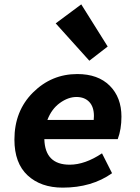

<svg xmlns="http://www.w3.org/2000/svg" viewBox="-20 -847 640 879"><path d="M267 12Q167 12 106.5 -44Q46 -100 46 -208Q46 -339 131 -423.5Q216 -508 334 -508Q429 -508 482.5 -454.5Q536 -401 536 -313Q536 -255 519 -210H183Q186 -93 299 -93Q369 -93 447 -145L493 -54Q400 12 267 12ZM330 -403Q292 -403 254 -375.5Q216 -348 197 -298H409Q410 -304 410 -316Q410 -358 388.5 -380.5Q367 -403 330 -403ZM389 -569 235 -740 352 -827 473 -634Z"/></svg>

Font: TypoPRO Source Code Pro
Style: Bold Italic
Weight: 700
Italic angle: -11°
Monospace: yes
Designer: Paul D. Hunt, Teo Tuominen
Foundry: Adobe Systems Incorporated
Version: Version 1.030;PS 1.0;hotconv 1.0.84;makeotf.lib2.5.63406